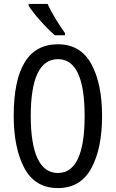

<svg xmlns="http://www.w3.org/2000/svg" viewBox="-20 -950 590 980"><path d="M276 10Q159 10 104.5 -92Q50 -194 50 -359Q50 -724 276 -724Q391 -724 446 -623.5Q501 -523 501 -358Q501 -192 446 -91Q391 10 276 10ZM275 -67Q412 -67 412 -358Q412 -648 276 -648Q137 -648 137 -358Q137 -214 172 -140.5Q207 -67 275 -67ZM312 -781V-770H260Q228 -797 186.5 -843.5Q145 -890 126 -921V-930H223Q238 -896 264.5 -852.5Q291 -809 312 -781Z"/></svg>

Font: Noto Sans UI Cond
Style: Regular
Weight: 400
Width: 3
Designer: Monotype Design Team
Foundry: Monotype Imaging Inc.
Version: Version 1.001